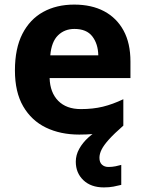

<svg xmlns="http://www.w3.org/2000/svg" viewBox="-20 -576 631 836"><path d="M413 111Q413 131 424 141Q435 151 452 151Q468 151 483 148Q498 145 508 142V229Q492 233 474 236.5Q456 240 432 240Q376 240 343 208.5Q310 177 310 128Q310 99 325 72Q340 45 365 22.5Q390 0 420 -17L517 -29Q477 6 454.5 31Q432 56 422.5 75Q413 94 413 111ZM303 -556Q379 -556 433.5 -527Q488 -498 518 -443Q548 -388 548 -308V-236H196Q198 -173 233.5 -137Q269 -101 332 -101Q385 -101 428 -111.5Q471 -122 517 -144V-29Q477 -9 432.5 0.5Q388 10 325 10Q243 10 180 -20.5Q117 -51 81 -113Q45 -175 45 -269Q45 -365 77.5 -428.5Q110 -492 168 -524Q226 -556 303 -556ZM304 -450Q261 -450 232.5 -422Q204 -394 199 -335H408Q407 -385 382 -417.5Q357 -450 304 -450Z"/></svg>

Font: Noto Sans Sundanese
Style: Regular
Weight: 400
Designer: Monotype Design Team (Regular), Sérgio L. Martins (other weights)
Foundry: Monotype Imaging Inc.
Version: Version 2.003